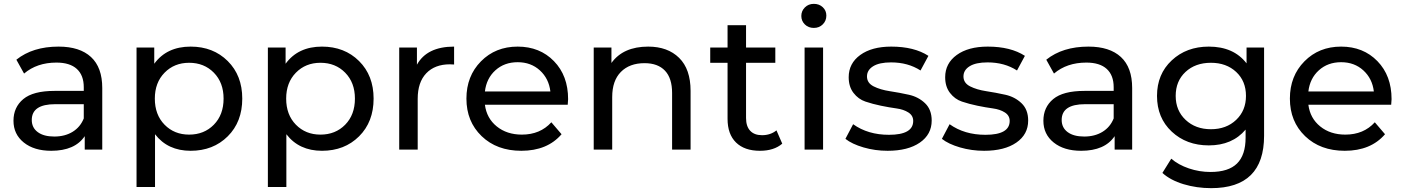

<svg xmlns="http://www.w3.org/2000/svg" viewBox="-20 -777 7288 997"><path d="M284 -535Q394 -535 452.5 -481Q511 -427 511 -320V0H420V-70Q369 6 246 6Q157 6 103.5 -37Q50 -80 50 -150Q50 -220 101 -262.5Q152 -305 263 -305H415V-324Q415 -386 379 -419Q343 -452 273 -452Q172 -452 105 -395L65 -467Q150 -535 284 -535ZM415 -162V-236H267Q145 -236 145 -154Q145 -114 176 -91Q207 -68 262 -68Q317 -68 357 -92.5Q397 -117 415 -162Z M970 -535Q1087 -535 1162.5 -460Q1238 -385 1238 -265Q1238 -144 1162.5 -69Q1087 6 970 6Q851 6 785 -80V194H689V-530H781V-446Q846 -535 970 -535ZM962 -78Q1040 -78 1090.5 -129.5Q1141 -181 1141 -265Q1141 -348 1090.5 -399.5Q1040 -451 962 -451Q885 -451 834.5 -399.5Q784 -348 784 -265Q784 -181 834.5 -129.5Q885 -78 962 -78Z M1652 -535Q1769 -535 1844.5 -460Q1920 -385 1920 -265Q1920 -144 1844.5 -69Q1769 6 1652 6Q1533 6 1467 -80V194H1371V-530H1463V-446Q1528 -535 1652 -535ZM1644 -78Q1722 -78 1772.5 -129.5Q1823 -181 1823 -265Q1823 -348 1772.5 -399.5Q1722 -451 1644 -451Q1567 -451 1516.5 -399.5Q1466 -348 1466 -265Q1466 -181 1516.5 -129.5Q1567 -78 1644 -78Z M2145 -530V-441Q2197 -535 2338 -535V-442Q2330 -443 2316 -443Q2238 -443 2193.5 -396.5Q2149 -350 2149 -264V0H2053V-530Z M2930 -262Q2930 -251 2928 -233H2498Q2507 -163 2559.5 -120.5Q2612 -78 2690 -78Q2785 -78 2843 -142L2896 -80Q2822 6 2687 6Q2560 6 2481 -70Q2402 -146 2402 -265Q2402 -382 2477.5 -458.5Q2553 -535 2668 -535Q2783 -535 2856.5 -459.5Q2930 -384 2930 -262ZM2498 -302H2838Q2830 -369 2783.5 -411.5Q2737 -454 2668 -454Q2599 -454 2552.5 -412Q2506 -370 2498 -302Z M3346 -535Q3447 -535 3506.5 -476.5Q3566 -418 3566 -305V0H3470V-294Q3470 -371 3433 -410Q3396 -449 3327 -449Q3249 -449 3204 -403.5Q3159 -358 3159 -273V0H3063V-530H3155V-450Q3216 -535 3346 -535Z M4012 -100 4042 -31Q3999 6 3926 6Q3846 6 3802 -37Q3758 -80 3758 -160V-451H3668V-530H3758V-646H3854V-530H4006V-451H3854V-164Q3854 -121 3875.5 -98Q3897 -75 3937 -75Q3981 -75 4012 -100Z M4271 -696Q4271 -669 4252.5 -650.5Q4234 -632 4206 -632Q4178 -632 4159.5 -650Q4141 -668 4141 -694Q4141 -720 4159.5 -738.5Q4178 -757 4206 -757Q4234 -757 4252.5 -739.5Q4271 -722 4271 -696ZM4254 0H4158V-530H4254Z M4589 6Q4524 6 4464 -11.5Q4404 -29 4370 -56L4410 -132Q4487 -77 4596 -77Q4722 -77 4722 -149Q4722 -177 4697 -193Q4672 -209 4635 -214Q4598 -219 4554.5 -228Q4511 -237 4474 -249.5Q4437 -262 4412 -294.5Q4387 -327 4387 -376Q4387 -448 4447 -491.5Q4507 -535 4608 -535Q4727 -535 4801 -487L4760 -411Q4695 -453 4607 -453Q4546 -453 4514 -433Q4482 -413 4482 -380Q4482 -346 4516.5 -328.5Q4551 -311 4600.5 -303.5Q4650 -296 4699.5 -285Q4749 -274 4783.5 -241Q4818 -208 4818 -151Q4818 -79 4756.5 -36.5Q4695 6 4589 6Z M5090 6Q5025 6 4965 -11.5Q4905 -29 4871 -56L4911 -132Q4988 -77 5097 -77Q5223 -77 5223 -149Q5223 -177 5198 -193Q5173 -209 5136 -214Q5099 -219 5055.5 -228Q5012 -237 4975 -249.5Q4938 -262 4913 -294.5Q4888 -327 4888 -376Q4888 -448 4948 -491.5Q5008 -535 5109 -535Q5228 -535 5302 -487L5261 -411Q5196 -453 5108 -453Q5047 -453 5015 -433Q4983 -413 4983 -380Q4983 -346 5017.5 -328.5Q5052 -311 5101.5 -303.5Q5151 -296 5200.5 -285Q5250 -274 5284.5 -241Q5319 -208 5319 -151Q5319 -79 5257.5 -36.5Q5196 6 5090 6Z M5632 -535Q5742 -535 5800.5 -481Q5859 -427 5859 -320V0H5768V-70Q5717 6 5594 6Q5505 6 5451.5 -37Q5398 -80 5398 -150Q5398 -220 5449 -262.5Q5500 -305 5611 -305H5763V-324Q5763 -386 5727 -419Q5691 -452 5621 -452Q5520 -452 5453 -395L5413 -467Q5498 -535 5632 -535ZM5763 -162V-236H5615Q5493 -236 5493 -154Q5493 -114 5524 -91Q5555 -68 5610 -68Q5665 -68 5705 -92.5Q5745 -117 5763 -162Z M6453 -448V-530H6544V-72Q6544 200 6269 200Q6194 200 6126 179.5Q6058 159 6016 121L6062 47Q6099 79 6153.5 97.5Q6208 116 6266 116Q6359 116 6403.5 72Q6448 28 6448 -62V-104Q6379 -22 6257 -22Q6141 -22 6064.5 -93.5Q5988 -165 5988 -279Q5988 -392 6064.5 -463.5Q6141 -535 6257 -535Q6386 -535 6453 -448ZM6450 -279Q6450 -356 6399 -403.5Q6348 -451 6268 -451Q6187 -451 6136 -403.5Q6085 -356 6085 -279Q6085 -203 6136.5 -154.5Q6188 -106 6268 -106Q6348 -106 6399 -154.5Q6450 -203 6450 -279Z M7206 -262Q7206 -251 7204 -233H6774Q6783 -163 6835.5 -120.5Q6888 -78 6966 -78Q7061 -78 7119 -142L7172 -80Q7098 6 6963 6Q6836 6 6757 -70Q6678 -146 6678 -265Q6678 -382 6753.5 -458.5Q6829 -535 6944 -535Q7059 -535 7132.5 -459.5Q7206 -384 7206 -262ZM6774 -302H7114Q7106 -369 7059.5 -411.5Q7013 -454 6944 -454Q6875 -454 6828.5 -412Q6782 -370 6774 -302Z"/></svg>

Font: false
Style: Regular
Weight: 500
Designer: Julieta Ulanovsky
Foundry: Julieta Ulanovsky
Version: Version 7.222;hotconv 1.0.109;makeotfexe 2.5.65596